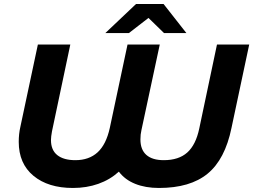

<svg xmlns="http://www.w3.org/2000/svg" viewBox="-20 -921 1257 953"><path d="M1217 -700 1129 -286Q1097 -130 1010.5 -59Q924 12 769 12Q702 12 651 -8.5Q600 -29 570 -69Q526 -29 468 -8.5Q410 12 342 12Q219 12 146 -48.5Q73 -109 73 -217Q73 -256 81 -291L168 -700H329L238 -269Q233 -242 233 -226Q233 -176 264.5 -151Q296 -126 354 -126Q422 -126 464.5 -165Q507 -204 525 -286L613 -700H773L682 -275Q677 -254 677 -229Q677 -178 706.5 -152Q736 -126 793 -126Q867 -126 909.5 -164Q952 -202 969 -283L1057 -700ZM794 -757 717 -832 620 -757H503L655 -901H792L905 -757Z"/></svg>

Font: Montserrat Alternates
Style: Bold Italic
Weight: 700
Italic angle: -11.3°
Designer: Julieta Ulanovsky
Foundry: Julieta Ulanovsky
Version: Version 7.200